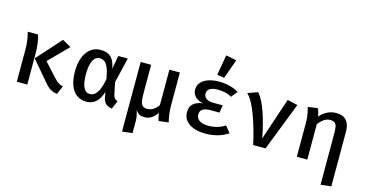

<svg xmlns="http://www.w3.org/2000/svg" viewBox="-99 -1328 3891 2033"><g transform="rotate(15 1846.0 -311.5)"><path d="M458.5 -555.4 553.8 -501.5 347.2 -292.8 483.6 -142.6Q511.3 -112.8 533.1 -98.7Q554.9 -84.6 583.6 -77.9L544.1 14.4Q497.4 8.2 464.9 -13.3Q432.3 -34.9 397.4 -79L219 -288.2ZM187.2 -541.5Q201.5 -501 208.2 -447.2Q214.9 -393.3 214.9 -337.4V0H100V-351.8Q100 -451.3 75.4 -541.5Z M1040.5 -394.4 1067.2 -541.5H1171.8L1106.2 -266.7L1133.3 -134.9Q1139 -108.7 1150.5 -96.2Q1162.1 -83.6 1184.1 -76.9L1145.1 14.4Q1102.1 7.7 1077.2 -14.9Q1052.3 -37.4 1044.1 -82.6L1034.4 -139Q988.2 13.8 865.6 13.8Q803.1 13.8 758.5 -18.2Q713.8 -50.3 690 -113.1Q666.2 -175.9 666.2 -266.7Q666.2 -351.3 690.5 -416.7Q714.9 -482.1 761.5 -519Q808.2 -555.9 873.3 -555.9Q945.1 -555.9 985.9 -517.4Q1026.7 -479 1040.5 -394.4ZM786.2 -266.7Q786.2 -167.7 810.5 -120.8Q834.9 -73.8 882.1 -73.8Q922.1 -73.8 955.4 -117.2Q988.7 -160.5 1009.7 -273.3Q997.4 -346.7 980 -389.5Q962.6 -432.3 939.7 -450Q916.9 -467.7 886.2 -467.7Q837.9 -467.7 812.1 -416.7Q786.2 -365.6 786.2 -266.7Z M1742.6 -180Q1742.6 -95.4 1765.1 0L1659 12.8Q1652.8 -0.5 1646.9 -25.1Q1641 -49.7 1638.5 -71.3Q1614.9 -32.3 1578.7 -9.5Q1542.6 13.3 1504.1 13.3Q1468.2 13.3 1446.9 2.3Q1425.6 -8.7 1404.6 -37.4Q1414.9 -3.6 1419.7 22.6Q1424.6 48.7 1424.6 75.9V208.2L1312.8 221V-541.5H1427.7V-236.4Q1427.7 -179.5 1432.8 -147.2Q1437.9 -114.9 1454.6 -97.2Q1471.3 -79.5 1505.1 -79.5Q1543.1 -79.5 1574.1 -99.5Q1605.1 -119.5 1627.7 -152.3V-541.5H1742.6Z M2162.6 -240Q2101 -240 2073.3 -221Q2045.6 -202.1 2045.6 -162.1Q2045.6 -121 2080.5 -97.7Q2115.4 -74.4 2178.5 -74.4Q2281 -74.4 2360.5 -126.7L2416.9 -56.4Q2372.3 -24.1 2309 -5.1Q2245.6 13.8 2170.3 13.8Q2098.5 13.8 2042.6 -5.6Q1986.7 -25.1 1955.1 -63.3Q1923.6 -101.5 1923.6 -154.9Q1923.6 -215.4 1957.9 -247.4Q1992.3 -279.5 2063.1 -289.7Q2004.1 -302.1 1974.6 -333.3Q1945.1 -364.6 1945.1 -410.3Q1945.1 -456.4 1974.6 -489.2Q2004.1 -522.1 2055.1 -539Q2106.2 -555.9 2169.7 -555.9Q2229.2 -555.9 2286.2 -542.1Q2343.1 -528.2 2385.6 -500L2331.8 -433.3Q2300.5 -452.3 2261.3 -461.3Q2222.1 -470.3 2180 -470.3Q2123.6 -470.3 2093.1 -451.8Q2062.6 -433.3 2062.6 -396.4Q2062.6 -362.6 2090.5 -342.8Q2118.5 -323.1 2168.7 -323.1H2270.8L2257.9 -240ZM2131.3 -621 2169.7 -843.6 2286.2 -821 2209.7 -607.7Z M2691.3 0Q2653.8 -171.8 2600 -316.9Q2546.2 -462.1 2487.7 -515.9L2597.9 -554.9Q2650.8 -493.3 2693.3 -372.1Q2735.9 -250.8 2765.6 -93.3L2920.5 -555.9L3033.3 -530.3L2826.7 0Z M3603.6 -394.9V208.2L3488.7 221V-337.9Q3488.7 -388.7 3483.1 -415.6Q3477.4 -442.6 3460.8 -455.4Q3444.1 -468.2 3410.8 -468.2Q3374.9 -468.2 3341.8 -445.1Q3308.7 -422.1 3284.6 -387.2V0H3169.7V-373.8Q3169.7 -453.8 3144.6 -540L3251.3 -554.9Q3259 -541.5 3266.2 -515.9Q3273.3 -490.3 3275.9 -468.7Q3310.8 -510.8 3357.2 -533.3Q3403.6 -555.9 3452.8 -555.9Q3528.2 -555.9 3565.9 -514.1Q3603.6 -472.3 3603.6 -394.9Z"/></g></svg>

Font: Fira Code Fixed Medium
Style: Regular
Weight: 500
Monospace: yes
Designer: Carrois Corporate, Edenspiekermann AG, Nikita Prokopov
Foundry: Carrois Corporate, Edenspiekermann AG, Nikita Prokopov
Version: Version 5.002